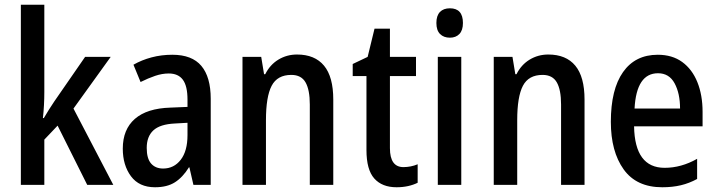

<svg xmlns="http://www.w3.org/2000/svg" viewBox="-20 -780 3025 810"><path d="M167 -392Q167 -365 165.5 -336.5Q164 -308 161 -282H165Q174 -298 186.5 -317.5Q199 -337 209 -352L339 -540H447L290 -322L458 0H348L223 -250L167 -191V0H68V-760H167Z M707 -549Q790 -549 829.5 -502Q869 -455 869 -363V0H796L779 -74H777Q751 -32 718 -11Q685 10 634 10Q567 10 532.5 -36.5Q498 -83 498 -153Q498 -234 549 -278.5Q600 -323 699 -326L771 -329V-360Q771 -417 751.5 -443.5Q732 -470 692 -470Q664 -470 634.5 -460Q605 -450 573 -434L543 -507Q578 -527 619.5 -538Q661 -549 707 -549ZM718 -259Q655 -256 627 -230Q599 -204 599 -156Q599 -111 617.5 -90Q636 -69 668 -69Q714 -69 742.5 -106Q771 -143 771 -210V-262Z M1233 -550Q1308 -550 1347 -503Q1386 -456 1386 -360V0H1287V-339Q1287 -401 1269 -432.5Q1251 -464 1209 -464Q1150 -464 1126 -418Q1102 -372 1102 -273V0H1003V-540H1082L1094 -467H1099Q1119 -507 1154.5 -528.5Q1190 -550 1233 -550Z M1682 -75Q1697 -75 1712.5 -78Q1728 -81 1742 -87V-9Q1724 0 1701.5 5Q1679 10 1653 10Q1592 10 1559 -27Q1526 -64 1526 -147V-459H1468V-510L1531 -540L1560 -659H1625V-540H1735V-459H1625V-155Q1625 -75 1682 -75Z M1878 -745Q1933 -745 1933 -683Q1933 -652 1918 -636.5Q1903 -621 1878 -621Q1852 -621 1836.5 -636.5Q1821 -652 1821 -683Q1821 -714 1836 -729.5Q1851 -745 1878 -745ZM1926 -540V0H1827V-540Z M2293 -550Q2368 -550 2407 -503Q2446 -456 2446 -360V0H2347V-339Q2347 -401 2329 -432.5Q2311 -464 2269 -464Q2210 -464 2186 -418Q2162 -372 2162 -273V0H2063V-540H2142L2154 -467H2159Q2179 -507 2214.5 -528.5Q2250 -550 2293 -550Z M2755 -549Q2816 -549 2858 -518.5Q2900 -488 2922 -433.5Q2944 -379 2944 -308V-247H2655Q2658 -72 2784 -72Q2854 -72 2921 -110V-25Q2888 -7 2852.5 1.5Q2817 10 2774 10Q2665 10 2611 -65.5Q2557 -141 2557 -266Q2557 -403 2608.5 -476Q2660 -549 2755 -549ZM2756 -471Q2665 -471 2657 -322H2849Q2849 -386 2826 -428.5Q2803 -471 2756 -471Z"/></svg>

Font: Noto Sans Lao UI Cond Med
Style: Regular
Weight: 500
Width: 3
Designer: Monotype Design Team
Foundry: Monotype Imaging Inc.
Version: Version 2.000; ttfautohint (v1.8.4.7-5d5b)